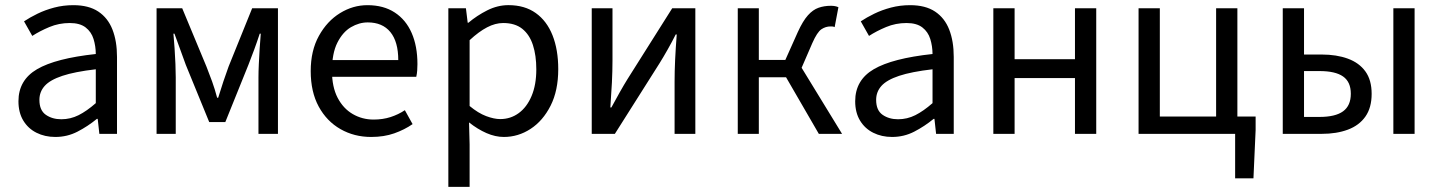

<svg xmlns="http://www.w3.org/2000/svg" viewBox="-20 -518 5576 743"><path d="M194.3 12Q153.6 12 121.2 -4.3Q88.8 -20.5 70.1 -51.5Q51.4 -82.4 51.4 -126.2Q51.4 -208 123.4 -250.2Q195.4 -292.3 350.7 -309Q350.5 -339.5 342 -367Q333.5 -394.6 311.5 -411.7Q289.4 -428.9 249.9 -428.9Q208.1 -428.9 171.1 -413.4Q134 -397.9 104.9 -379L73 -435.4Q95.3 -450.4 125 -464.9Q154.7 -479.4 189.9 -488.7Q225.1 -498 264.1 -498Q323.2 -498 360.4 -473.3Q397.6 -448.6 415.2 -403.6Q432.8 -358.6 432.8 -297.7V0H364.5L358.1 -57.9H354.8Q319.7 -29.1 279.8 -8.5Q239.9 12 194.3 12ZM217.2 -56.5Q252.6 -56.5 284.1 -72.3Q315.6 -88.1 350.7 -118.9V-249.9Q269 -240.4 221.3 -224.5Q173.6 -208.6 153 -185.6Q132.5 -162.7 132.5 -131.5Q132.5 -91.2 157.3 -73.8Q182.1 -56.5 217.2 -56.5Z M585.9 0V-486H685.1L778.9 -260.4Q790.2 -231.9 800.8 -202.7Q811.3 -173.6 820.3 -139.7H824.3Q834.6 -173.6 844.4 -202.7Q854.2 -231.9 864.6 -260.4L955.8 -486H1055.6V0H980.2V-218.4Q980.2 -240.7 981.6 -270.3Q983 -299.9 984.9 -331Q986.9 -362.2 989.1 -387.7H985.1Q975.1 -357.1 963.7 -326Q952.3 -294.8 941.3 -267.1L851.9 -45.5H789.7L699 -267.1Q689 -294.8 677.6 -326Q666.1 -357.1 655.1 -387.7H651.1Q653.4 -362.2 655.6 -331Q657.8 -299.9 658.9 -270.3Q660.1 -240.7 660.1 -218.4V0Z M1416.4 12Q1350.8 12 1297.7 -18.3Q1244.5 -48.6 1213.4 -105.5Q1182.4 -162.5 1182.4 -242.9Q1182.4 -322.1 1214.1 -379.2Q1245.7 -436.4 1295.8 -467.2Q1345.8 -498 1401.9 -498Q1464.3 -498 1507.5 -469.7Q1550.8 -441.5 1573.1 -390.3Q1595.4 -339.2 1595.4 -270Q1595.4 -257.5 1594.5 -245.2Q1593.6 -232.9 1590.9 -220.8H1241.3V-285.6H1521.2Q1521.2 -356.4 1490.7 -393.9Q1460.1 -431.3 1403.1 -431.3Q1369.7 -431.3 1338 -412.7Q1306.3 -394 1285.5 -352.8Q1264.7 -311.5 1264.7 -243.7Q1264.7 -181.8 1286.4 -139.9Q1308.2 -98 1345.1 -76.6Q1381.9 -55.3 1425.7 -55.3Q1461.2 -55.3 1491.4 -65Q1521.7 -74.8 1546.7 -91.6L1576.6 -37.7Q1545.3 -16 1505.7 -2Q1466.1 12 1416.4 12Z M1715 205.1V-486.1H1783L1789.9 -430H1792.6Q1825.7 -457.9 1865.6 -478Q1905.6 -498.1 1947.6 -498.1Q2010.4 -498.1 2053.3 -467.5Q2096.1 -437 2118.2 -381.3Q2140.3 -325.5 2140.3 -250.4Q2140.3 -167.6 2110.7 -109Q2081 -50.4 2033.2 -19.2Q1985.3 12 1929.8 12Q1896.9 12 1862.7 -2.9Q1828.5 -17.8 1795.1 -44.3L1797.3 40.5V205.1ZM1915.6 -57.2Q1955.8 -57.2 1987.4 -80.3Q2018.9 -103.3 2037.1 -146.5Q2055.4 -189.7 2055.4 -249.7Q2055.4 -303.3 2042.3 -343.7Q2029.2 -384 2001.1 -406.5Q1973 -428.9 1927.2 -428.9Q1896.8 -428.9 1865 -412.3Q1833.2 -395.8 1797.3 -362.5V-107.8Q1830.6 -80.2 1861.3 -68.7Q1892 -57.2 1915.6 -57.2Z M2269.9 0V-486H2350.2V-284.1Q2350.2 -244.1 2348 -198.9Q2345.7 -153.8 2341.9 -102.1H2345.9Q2360.3 -128.8 2377.5 -159.5Q2394.8 -190.2 2408.5 -212.2L2581.3 -486H2670.8V0H2590.5V-202.5Q2590.5 -241.3 2592.6 -286.7Q2594.8 -332.2 2598.8 -384.5H2594.8Q2581.1 -357 2563.8 -326.5Q2546.6 -296.1 2532.2 -273.1L2359.4 0Z M2835 0V-486.1H2916.5V-286.1H3019.1L3067.4 -394.1Q3087.2 -437.4 3106.6 -458.9Q3126 -480.5 3147.7 -488Q3169.3 -495.6 3195.7 -495.6Q3212.5 -495.6 3224.5 -490.1L3209.9 -413Q3205.9 -415 3202.3 -415.4Q3198.7 -415.7 3193.7 -415.7Q3175.1 -415.7 3158.7 -404.8Q3142.3 -393.8 3123.6 -351.5L3082.1 -255.7L3238.6 0H3148.7L3021.8 -219.1H2916.5V0Z M3432.3 12Q3391.6 12 3359.2 -4.3Q3326.8 -20.5 3308.1 -51.5Q3289.4 -82.4 3289.4 -126.2Q3289.4 -208 3361.4 -250.2Q3433.4 -292.3 3588.7 -309Q3588.5 -339.5 3580 -367Q3571.5 -394.6 3549.5 -411.7Q3527.4 -428.9 3487.9 -428.9Q3446.1 -428.9 3409.1 -413.4Q3372 -397.9 3342.9 -379L3311 -435.4Q3333.3 -450.4 3363 -464.9Q3392.7 -479.4 3427.9 -488.7Q3463.1 -498 3502.1 -498Q3561.2 -498 3598.4 -473.3Q3635.6 -448.6 3653.2 -403.6Q3670.8 -358.6 3670.8 -297.7V0H3602.5L3596.1 -57.9H3592.8Q3557.7 -29.1 3517.8 -8.5Q3477.9 12 3432.3 12ZM3455.2 -56.5Q3490.6 -56.5 3522.1 -72.3Q3553.6 -88.1 3588.7 -118.9V-249.9Q3507 -240.4 3459.3 -224.5Q3411.6 -208.6 3391 -185.6Q3370.5 -162.7 3370.5 -131.5Q3370.5 -91.2 3395.3 -73.8Q3420.1 -56.5 3455.2 -56.5Z M3824 0V-486.1H3906.3V-288.8H4139.9V-486.1H4222.2V0H4139.9V-215.9H3906.3V0Z M4759.7 172V0H4386V-486.1H4468.3V-67H4686.1V-486.1H4768.4V-67H4839V-14.9L4830.6 172Z M4944 0V-486.1H5026.3V-307H5094.5Q5152.4 -307 5196 -291Q5239.7 -275 5263.8 -241.6Q5288 -208.2 5288 -154.9Q5288 -101.2 5263.8 -66.9Q5239.7 -32.6 5196 -16.3Q5152.4 0 5094.5 0ZM5026.3 -65.5H5086Q5147.7 -65.5 5177.5 -87.3Q5207.4 -109.1 5207.4 -155.2Q5207.4 -201 5177.5 -222Q5147.7 -243 5086 -243H5026.3ZM5372 0V-486.1H5454.2V0Z"/></svg>

Font: Source Sans 3
Style: Regular
Weight: 200
Designer: Paul D. Hunt
Foundry: Adobe
Version: Version 3.046;hotconv 1.0.118;makeotfexe 2.5.65603